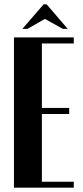

<svg xmlns="http://www.w3.org/2000/svg" viewBox="-20 -873 385 893"><path d="M84 -738.8 183.1 -853H196.8L294.9 -738.8H272L189 -785.2L107.9 -738.8ZM44.9 -699.2H323.2V-670.9H174.8V-371.1H301.8V-342.8H174.8V-27.8H323.2V0H44.9Z"/></svg>

Font: Moniqa Black Heading
Style: Regular
Weight: 900
Designer: Rajesh Rajput
Foundry: Rajesh Rajput
Version: Version 1.000